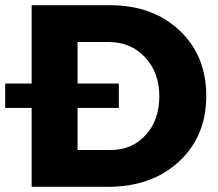

<svg xmlns="http://www.w3.org/2000/svg" viewBox="-20 -720 839 740"><path d="M0 -304V-398H102V-700H403Q568 -700 671.5 -603Q775 -506 775 -350Q775 -195 670 -97.5Q565 0 396 0H102V-304ZM279 -142H407Q489 -142 541.5 -199.5Q594 -257 594 -349Q594 -441 539 -499.5Q484 -558 399 -558H279V-398H438V-304H279Z"/></svg>

Font: Trueno
Style: Bd
Weight: 700
Designer: Julieta Ulanovsky
Foundry: Julieta Ulanovsky
Version: Version 3.001b